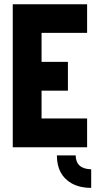

<svg xmlns="http://www.w3.org/2000/svg" viewBox="-20 -704 474 918"><path d="M416 194.3V105.5Q342.8 103.5 341.8 39.1H252Q252 131.8 321.3 171.9Q360.4 194.3 416 194.3ZM41 0V-683.6H396.5V-546.9H178.7V-408.2H304.7V-270.5H178.7V-137.7H396.5V0Z"/></svg>

Font: Post No Bills Colombo ExtraBold
Style: Regular
Weight: 800
Designer: Kosala Senevirathne, Siva Puranthara, Lasantha Premarathna, Tharique Azeez
Foundry: Mooniak
Version: Version 1.220 ; ttfautohint (v1.6)